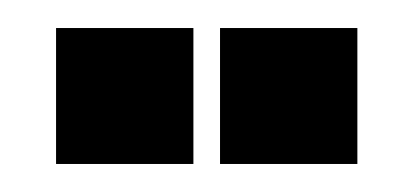

<svg xmlns="http://www.w3.org/2000/svg" viewBox="-20 -837 295 137"><path d="M137 -720V-817H235V-720ZM20 -720V-817H118V-720Z"/></svg>

Font: Karantina
Style: Bold
Weight: 700
Designer: Rony Koch
Foundry: Rony Koch
Version: Version 1.000; ttfautohint (v1.8.3)